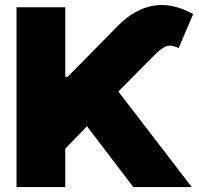

<svg xmlns="http://www.w3.org/2000/svg" viewBox="-20 -757 807 777"><path d="M46.9 0V-727.5H244.1V-446.3H253.9L460 -655.3Q525.4 -720.7 600.8 -733.9Q676.3 -747.1 761.7 -700.2L703.1 -562.5Q668.9 -578.6 649.2 -568.4Q629.4 -558.1 606.4 -535.2L459 -386.7L755.9 0H519.5L332 -246.1L244.1 -155.3V0Z"/></svg>

Font: Inter Black
Style: Regular
Weight: 900
Designer: Rasmus Andersson
Foundry: rsms
Version: Version 4.000;git-a52131595